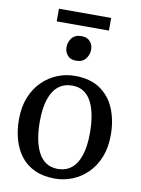

<svg xmlns="http://www.w3.org/2000/svg" viewBox="-99 -984 779 1061"><g transform="rotate(10 290.0 -454.0)"><path d="M32.5 -277.5Q32.5 -348 54.5 -402Q76.5 -456 114 -492.8Q151.5 -529.5 198.5 -548.5Q245.5 -567.5 295.5 -567.5Q383 -567.5 438.5 -529.2Q494 -491 520.8 -425.8Q547.5 -360.5 547.5 -279Q547.5 -208.5 525.5 -154.2Q503.5 -100 466 -63.2Q428.5 -26.5 381.5 -7.8Q334.5 11 284 11Q219 11 171.2 -11Q123.5 -33 93 -72.2Q62.5 -111.5 47.5 -164Q32.5 -216.5 32.5 -277.5ZM291 -44.5Q335.5 -44.5 367 -69.5Q398.5 -94.5 415.2 -145Q432 -195.5 432 -271Q432 -322 424.2 -366Q416.5 -410 400 -442.8Q383.5 -475.5 356.5 -493.8Q329.5 -512 291 -512Q245.5 -512 213.8 -487Q182 -462 165 -411.8Q148 -361.5 148 -285.5Q148 -234 156 -190Q164 -146 181 -113.2Q198 -80.5 225.2 -62.5Q252.5 -44.5 291 -44.5ZM286 -651Q254.5 -651 238.2 -670.2Q222 -689.5 222 -716Q222 -745 239.8 -767.5Q257.5 -790 293.5 -790H294.5Q325.5 -790 342 -771.2Q358.5 -752.5 358.5 -726Q358.5 -697 340.5 -674Q322.5 -651 287 -651ZM437 -917.5V-846.5H144V-917.5Z"/></g></svg>

Font: Merriweather 24pt
Style: Regular
Weight: 400
Designer: Eben Sorkin
Foundry: Eben Sorkin
Version: Version 2.100